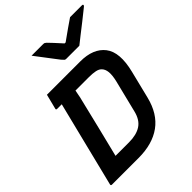

<svg xmlns="http://www.w3.org/2000/svg" viewBox="-259 -1086 1227 1227"><g transform="rotate(-45 354.5 -473.0)"><path d="M580 -233Q551 -115 471.5 -57.5Q392 0 266 0H26Q15 0 18 -11Q53 -152 90.5 -303Q128 -454 162 -590H121Q109 -590 113 -601Q120 -627 125.5 -650.5Q131 -674 138 -700H439Q556 -700 609 -631.5Q662 -563 626 -419ZM172 -114H294Q361 -114 402 -140.5Q443 -167 458 -229L512 -447Q523 -493 520 -522Q517 -551 501 -567Q489 -580 465.5 -585Q442 -590 406 -590H286Q282 -572 279 -554Q276 -536 271 -518Q246 -416 222 -316Q198 -216 172 -114ZM506 -775H387Q380 -775 375.5 -778.5Q371 -782 360 -795Q352 -806 332.5 -831Q313 -856 289.5 -887.5Q266 -919 245 -946H346Q358 -946 361.5 -944Q365 -942 372 -936Q384 -924 403 -903.5Q422 -883 450 -852H459Q501 -882 533.5 -905Q566 -928 593 -946H700Q710 -946 709 -939Q708 -935 703.5 -931Q699 -927 681 -913Q660 -896 627 -870Q594 -844 561 -818.5Q528 -793 506 -775Z"/></g></svg>

Font: Recursive Sn Lnr St SmB
Style: Italic
Weight: 600
Italic angle: -15°
Version: Version 1.079;hotconv 1.0.112;makeotfexe 2.5.65598; ttfautoh